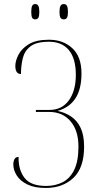

<svg xmlns="http://www.w3.org/2000/svg" viewBox="-20 -922 503 952"><path d="M207 10Q151 10 115.5 -7.5Q80 -25 63 -52Q46 -79 46 -107Q46 -122 52 -133Q58 -144 72 -144Q71 -79 102 -39.5Q133 0 209 0Q254 0 290.5 -18.5Q327 -37 348 -80Q369 -123 369 -195Q369 -275 329.5 -321Q290 -367 224 -367H158V-377H226Q287 -377 321.5 -424.5Q356 -472 356 -551Q356 -632 321.5 -673.5Q287 -715 223 -715Q161 -715 131.5 -692.5Q102 -670 93 -633.5Q84 -597 84 -555Q56 -555 56 -595Q56 -620 71.5 -650.5Q87 -681 123 -703Q159 -725 223 -725Q293 -725 338.5 -683Q384 -641 384 -558Q384 -479 353.5 -433.5Q323 -388 265 -372Q301 -365 331.5 -345Q362 -325 379.5 -288.5Q397 -252 397 -195Q397 -90 344 -40Q291 10 207 10ZM296 -826Q285 -826 280 -834Q275 -842 275 -863Q275 -884 280 -893Q285 -902 296 -902Q307 -902 312 -893Q317 -884 317 -863Q317 -842 312 -834Q307 -826 296 -826ZM155 -826Q144 -826 139.5 -834Q135 -842 135 -863Q135 -884 139.5 -893Q144 -902 155 -902Q165 -902 170 -893Q175 -884 175 -863Q175 -842 170 -834Q165 -826 155 -826Z"/></svg>

Font: Noto Serif Display Condensed Thin
Style: Regular
Weight: 100
Width: 3
Designer: Monotype Design Team
Foundry: Monotype Imaging Inc.
Version: Version 2.009